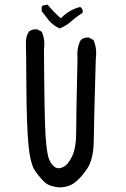

<svg xmlns="http://www.w3.org/2000/svg" viewBox="-20 -809 540 821"><path d="M232.4 -7.8Q191.4 -11.7 172.9 -28.3Q154.3 -44.9 131.8 -75.7Q109.4 -106.4 101.6 -191.4Q93.8 -276.4 92.8 -437.5Q91.8 -598.6 90.8 -625.5Q89.8 -652.3 103.5 -673.8Q117.2 -685.5 138.7 -683.6L158.2 -673.8Q173.8 -639.6 168 -598.6Q169.9 -297.9 174.8 -228.5Q179.7 -159.2 187.5 -134.8Q195.3 -110.4 210.9 -97.2Q226.6 -84 248.5 -93.8Q270.5 -103.5 288.1 -140.1Q305.7 -176.8 305.7 -242.2Q305.7 -307.6 311.5 -563.5Q307.6 -604.5 325.2 -637.7Q338.9 -650.4 360.4 -648.4L379.9 -637.7Q395.5 -602.5 389.6 -557.6Q381.8 -286.1 380.9 -207Q379.9 -127.9 352.5 -87.4Q325.2 -46.9 298.3 -27.3Q271.5 -7.8 232.4 -7.8ZM234.4 -687.5Q209 -699.2 189.5 -720.7L158.2 -761.7V-779.3L162.1 -785.2L183.6 -789.1Q207 -759.8 240.2 -730.5Q275.4 -767.6 323.2 -779.3Q336.9 -769.5 333 -753.9Q307.6 -738.3 284.7 -717.8Q261.7 -697.3 234.4 -687.5Z"/></svg>

Font: NaikaiFont
Style: Regular
Weight: 400
Version: Version 1.67